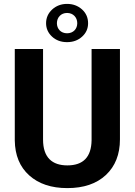

<svg xmlns="http://www.w3.org/2000/svg" viewBox="-20 -965 698 995"><path d="M218.8 -844.7C218.8 -817.9 229 -794.4 249.5 -775.4C270 -756.3 295.9 -746.6 327.6 -746.6C358.4 -746.6 384.3 -755.9 405.3 -774.9C426.3 -793.9 436.5 -816.9 436.5 -844.7C436.5 -873.5 425.8 -897.5 404.8 -916.5C383.3 -935.5 357.4 -944.8 327.6 -944.8C297.4 -944.8 271.5 -935.1 250.5 -916C229.5 -896.5 218.8 -872.6 218.8 -844.7ZM274.9 -844.7C274.9 -874.5 295.9 -897.9 327.6 -897.9C359.4 -897.9 380.4 -874.5 380.4 -844.7C380.4 -815.9 360.4 -792.5 327.6 -792.5C294.9 -792.5 274.9 -815.9 274.9 -844.7ZM454.6 -710.9V-237.8C453.1 -151.4 411.6 -107.9 329.1 -107.9C250.5 -107.9 203.1 -148.4 203.1 -241.7V-710.9H56.6V-237.3C57.6 -160.6 82.5 -100.1 131.3 -56.2C180.2 -12.2 246.1 9.8 329.1 9.8C413.6 9.8 480 -12.7 528.8 -58.1C577.1 -103.5 601.6 -165 601.6 -242.7V-710.9Z"/></svg>

Font: Roboto
Style: Bold
Weight: 700
Designer: Google
Version: Version 2.137; 2017